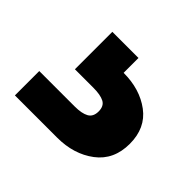

<svg xmlns="http://www.w3.org/2000/svg" viewBox="-81 -100 457 457"><g transform="rotate(45 147.5 128.5)"><path d="M155 43Q210 43 247.5 71Q285 99 285 152Q285 206 246.5 235Q208 264 152 264H10V182H129Q153 182 165.5 175Q178 168 178 150Q178 132 165.5 125.5Q153 119 129 119H67V-7H155Z"/></g></svg>

Font: Fz Poppins SemBd
Style: Regular
Weight: 600
Designer: Ninad Kale (Devanagari), Jonny Pinhorn (Latin)
Foundry: Indian Type Foundry
Version: Vit hóa bi Vntype.Com & FontZin.Com